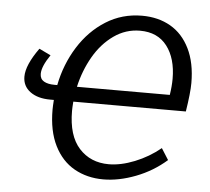

<svg xmlns="http://www.w3.org/2000/svg" viewBox="-51 -762 904 826"><g transform="rotate(5 400.5 -349.0)"><path d="M267 -313Q265 -287 265 -273Q265 -166 314 -112Q363 -58 442 -58Q494 -58 554 -82Q614 -106 664 -147L695 -98Q637 -47 564 -19Q491 9 424 9Q354 9 299 -22Q244 -53 212.5 -116Q181 -179 181 -271Q181 -285 183 -313H167Q113 -313 80.5 -337Q48 -361 48 -402Q48 -452 102 -527L152 -503Q117 -452 117 -420Q117 -398 134 -388Q151 -378 180 -378H192Q210 -469 257 -544Q304 -619 374 -663Q444 -707 530 -707Q600 -707 653 -676.5Q706 -646 736 -585Q766 -524 766 -437Q766 -395 753 -313ZM277 -378H678Q684 -416 684 -448Q684 -536 643.5 -589Q603 -642 527 -642Q465 -642 413.5 -605.5Q362 -569 327.5 -509Q293 -449 277 -378Z"/></g></svg>

Font: Bitter Pro
Style: Italic
Weight: 400
Italic angle: -9°
Designer: Sol Matas, and Bitter project Authors
Foundry: Sol Matas
Version: Version 1.010